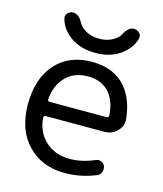

<svg xmlns="http://www.w3.org/2000/svg" viewBox="-112 -845 777 917"><g transform="rotate(15 276.0 -386.5)"><path d="M136.7 -250Q132.8 -250 129.9 -247.1Q127 -244.1 127 -240.2Q131.8 -172.9 175.8 -128.9Q223.6 -82 299.8 -82Q359.4 -82 422.9 -109.4Q436.5 -115.2 449.7 -109.4Q462.9 -103.5 467.8 -89.8Q472.7 -75.2 466.8 -60.5Q460.9 -45.9 446.3 -41Q373 -10.7 293.9 -10.7Q179.7 -10.7 109.9 -84.5Q40 -158.2 40 -283.2Q40 -411.1 106 -484.4Q171.9 -557.6 284.2 -557.6Q393.6 -557.6 453.1 -488.3Q502 -430.7 511.7 -335Q511.7 -331.1 511.7 -327.1Q511.7 -296.9 489.3 -275.4Q463.9 -250 426.8 -250ZM127.9 -330.1Q127 -326.2 129.9 -323.2Q132.8 -320.3 136.7 -320.3H419.9Q423.8 -320.3 426.8 -323.2Q429.7 -326.2 429.7 -330.1Q425.8 -399.4 390.6 -441.4Q351.6 -485.4 284.2 -485.4Q212.9 -485.4 171.9 -440.4Q132.8 -398.4 127.9 -330.1ZM102.5 -723.6Q101.6 -727.5 101.6 -731.4Q101.6 -742.2 109.4 -750Q120.1 -761.7 135.7 -761.7Q164.1 -761.7 183.6 -725.6Q192.4 -709 208 -697.3Q240.2 -672.9 287.1 -672.9Q334 -672.9 366.2 -697.3Q382.8 -709 390.6 -725.6Q410.2 -761.7 437.5 -761.7Q454.1 -761.7 463.9 -750Q472.7 -742.2 472.7 -731.4Q472.7 -728.5 471.7 -724.6Q460.9 -679.7 421.9 -647.5Q369.1 -602.5 287.1 -602.5Q205.1 -602.5 151.4 -647.5Q113.3 -679.7 102.5 -723.6Z"/></g></svg>

Font: Gen Jyuu GothicX Regular
Style: Regular
Weight: 400
Designer: [Source Han Sans]
Ryoko NISHIZUKA  (kana & ideographs); Paul D. Hunt (Latin, Greek & Cyrillic); Wenlong ZHANG  (bopomofo
Version: Version 1.002.20150607